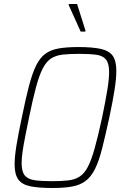

<svg xmlns="http://www.w3.org/2000/svg" viewBox="-20 -931 617 959"><path d="M242 8Q173 8 131.5 -0.5Q90 -9 71.5 -34.5Q53 -60 53 -110Q53 -149 62.5 -206.5Q72 -264 89 -344Q108 -438 124.5 -501Q141 -564 160 -603Q179 -642 206 -662Q233 -682 273 -689Q313 -696 371 -696Q441 -696 482.5 -687Q524 -678 542.5 -653Q561 -628 561 -577Q561 -538 552 -481Q543 -424 526 -344Q506 -252 490 -189Q474 -126 454.5 -87Q435 -48 408 -27.5Q381 -7 341 0.5Q301 8 242 8ZM239 -26Q288 -26 321.5 -30Q355 -34 378.5 -49.5Q402 -65 419.5 -99Q437 -133 453.5 -192.5Q470 -252 490 -344Q507 -426 516 -481Q525 -536 525 -571Q525 -614 509.5 -633.5Q494 -653 461 -657.5Q428 -662 374 -662Q325 -662 291.5 -658Q258 -654 234.5 -638.5Q211 -623 193.5 -589Q176 -555 160 -496Q144 -437 125 -344Q114 -290 105.5 -247Q97 -204 92.5 -172Q88 -140 88 -117Q88 -74 103.5 -55Q119 -36 152.5 -31Q186 -26 239 -26ZM383 -773 323 -906 324 -911H365L407 -778L406 -773Z"/></svg>

Font: Saira SemiCondensed Thin
Style: Italic
Weight: 250
Width: 4
Italic angle: -12°
Designer: Hector Gatti with collaboration of the Omnibus-Type team
Foundry: Omnibus-Type
Version: Version 1.101